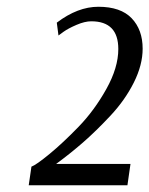

<svg xmlns="http://www.w3.org/2000/svg" viewBox="-20 -778 442 568"><path d="M366 -293 357 -230H65L73 -285Q87 -290 126.5 -322.5Q166 -355 212.5 -403Q259 -451 294.5 -514.5Q330 -578 330 -633Q330 -715 250 -715Q231 -715 206.5 -704.5Q182 -694 168 -684L153 -673L148 -711Q210 -758 271 -758Q337 -758 369.5 -724Q402 -690 402 -634Q402 -586 376 -534Q350 -482 307 -436Q264 -390 225.5 -356.5Q187 -323 146 -293Z"/></svg>

Font: ArsenalItalic
Style: Italic
Weight: 400
Italic angle: -9°
Designer: Andrij Shevchenko
Foundry: Stairsfor.com
Version: Version 1.000